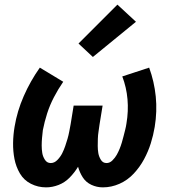

<svg xmlns="http://www.w3.org/2000/svg" viewBox="-20 -801 760 829"><path d="M179 8Q206 8 233 -2.5Q260 -13 281 -34.5Q302 -56 317 -81Q324 -56 337.5 -35Q351 -14 374.5 -3Q398 8 424 8Q461 8 496 -7.5Q531 -23 557.5 -51.5Q584 -80 602 -113.5Q620 -147 631 -182Q642 -217 648 -253Q659 -320 652.5 -384.5Q646 -449 624 -509L508 -471Q526 -424 530.5 -372.5Q535 -321 526 -268Q524 -254 520.5 -240.5Q517 -227 513.5 -213Q510 -199 506 -185.5Q502 -172 496.5 -158.5Q491 -145 484 -132.5Q477 -120 465.5 -108.5Q454 -97 440 -97Q440 -97 440 -97Q440 -97 440 -97Q424 -97 415.5 -111Q407 -125 404.5 -140Q402 -155 402 -170.5Q402 -186 402.5 -202Q403 -218 405.5 -233.5Q408 -249 410 -265L423 -345H298L285 -265Q282 -249 279 -233Q276 -217 271.5 -201.5Q267 -186 261.5 -170Q256 -154 248.5 -139Q241 -124 228 -110.5Q215 -97 199 -97Q183 -97 174 -111Q165 -125 162.5 -140.5Q160 -156 160 -172.5Q160 -189 161.5 -205.5Q163 -222 165 -239Q172 -275 183.5 -311Q195 -347 213 -381.5Q231 -416 253 -448L152 -509Q111 -451 82.5 -386Q54 -321 43 -254Q37 -219 36.5 -183.5Q36 -148 42.5 -114.5Q49 -81 66 -52Q83 -23 113.5 -7.5Q144 8 179 8ZM381 -555 567 -707 487 -781 319 -613Z"/></svg>

Font: Iosevka Sparkle
Style: Bold Italic
Weight: 700
Italic angle: -9°
Designer: Belleve Invis
Foundry: Belleve Invis
Version: Version 4.5.0; ttfautohint (v1.8.3)